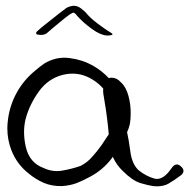

<svg xmlns="http://www.w3.org/2000/svg" viewBox="-20 -661 673 678"><path d="M409.2 -320.3Q415 -304.7 395.5 -301.8Q375 -298.8 366.2 -316.4Q342.8 -361.3 296.9 -385.7Q252 -409.2 201.2 -396.5Q150.4 -383.8 117.2 -337.9Q85 -293 71.3 -244.1Q58.6 -196.3 71.3 -141.6Q84 -85.9 134.8 -67.4Q166 -52.7 200.2 -58.6Q234.4 -64.5 264.6 -75.2Q289.1 -87.9 305.7 -107.4Q322.3 -126 337.9 -147.5Q343.8 -157.2 357.4 -176.8Q370.1 -196.3 375 -202.1Q387.7 -214.8 405.3 -211.9Q423.8 -209 428.7 -194.3Q434.6 -168.9 440.4 -125Q446.3 -81.1 469.7 -59.6Q495.1 -39.1 525.4 -30.3Q555.7 -22.5 585.9 -67.4Q601.6 -89.8 619.1 -73.2Q627.9 -65.4 627.9 -57.6Q627.9 -49.8 620.1 -43Q595.7 -24.4 575.2 -12.7Q560.5 -3.9 536.1 -2.9Q529.3 -2.9 520.5 -3.9Q504.9 -5.9 475.6 -14.6Q447.3 -23.4 413.1 -57.6Q370.1 -99.6 366.2 -159.2Q362.3 -217.8 353.5 -276.4Q347.7 -315.4 344.7 -331.1Q342.8 -347.7 347.7 -364.3Q355.5 -386.7 374 -386.7Q392.6 -386.7 407.2 -370.1Q424.8 -354.5 433.6 -322.3Q442.4 -290 441.4 -256.8Q441.4 -239.3 438.5 -222.7Q434.6 -206.1 428.7 -194.3Q406.2 -144.5 375 -102.5Q343.8 -60.5 294.9 -35.2Q273.4 -23.4 251 -14.6Q228.5 -5.9 199.2 -3.9Q163.1 -2.9 133.8 -15.6Q105.5 -28.3 83 -46.9Q40 -80.1 20.5 -129.9Q5.9 -167 5.9 -208Q5.9 -220.7 7.8 -235.4Q13.7 -287.1 38.1 -332Q62.5 -377 102.5 -410.2Q120.1 -425.8 137.7 -437.5Q155.3 -448.2 178.7 -454.1Q201.2 -459 224.6 -456.1Q248 -453.1 269.5 -446.3Q315.4 -430.7 351.6 -397.5Q388.7 -363.3 409.2 -320.3ZM371.1 -545.9Q384.8 -538.1 368.2 -536.1Q351.6 -533.2 331.1 -543Q321.3 -546.9 304.7 -558.6Q289.1 -570.3 275.4 -582Q260.7 -595.7 252 -605.5Q244.1 -616.2 239.3 -616.2Q231.4 -616.2 194.3 -585Q157.2 -554.7 145.5 -543.9Q135.7 -536.1 118.2 -538.1Q101.6 -539.1 110.4 -549.8Q121.1 -560.5 155.3 -586.9Q189.5 -614.3 212.9 -631.8Q223.6 -638.7 238.3 -640.6Q239.3 -640.6 241.2 -640.6Q253.9 -640.6 266.6 -630.9Q281.2 -620.1 289.1 -609.4Q297.9 -599.6 309.6 -589.8Q326.2 -576.2 341.8 -565.4Q357.4 -553.7 371.1 -545.9Z"/></svg>

Font: Mrs Husband
Style: Regular
Weight: 400
Version: Version 1.0